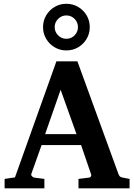

<svg xmlns="http://www.w3.org/2000/svg" viewBox="-20 -1019 726 1039"><path d="M681.2 0H404.8V-50.8L463.9 -58.1Q468.8 -59.1 472.2 -64.5Q475.6 -69.8 473.1 -75.2L418.9 -233.9H205.1L149.9 -79.1Q147 -71.3 153.1 -65.2Q159.2 -59.1 164.1 -58.1L220.2 -50.8V0H4.9V-50.8L61 -59.1L285.2 -687H398.9L621.1 -77.1Q625 -67.9 628.7 -64.2Q632.3 -60.5 643.1 -58.1L681.2 -50.8ZM394 -293 308.1 -533.2 224.1 -293ZM465.8 -872.1Q465.8 -837.4 448.7 -808.6Q431.6 -779.8 402.8 -762.9Q374 -746.1 338.9 -746.1Q304.7 -746.1 275.9 -762.9Q247.1 -779.8 230 -808.6Q212.9 -837.4 212.9 -872.1Q212.9 -907.2 230 -936Q247.1 -964.8 275.9 -981.7Q304.7 -998.5 338.9 -998.5Q374 -998.5 402.8 -981.7Q431.6 -964.8 448.7 -936Q465.8 -907.2 465.8 -872.1ZM401.9 -872.1Q401.9 -898.4 383.5 -917Q365.2 -935.5 338.9 -935.5Q313.5 -935.5 294.7 -917Q275.9 -898.4 275.9 -872.1Q275.9 -846.2 294.7 -827.6Q313.5 -809.1 338.9 -809.1Q365.2 -809.1 383.5 -827.6Q401.9 -846.2 401.9 -872.1Z"/></svg>

Font: Charis
Style: Bold
Weight: 700
Designer: Walt Agee, Miriam Martin, Annie Olsen, Victor Gaultney, Lorna Priest, Alan Ward, Bob Hallissy, Martin Hosken, Sharon Cor
Foundry: SIL Global
Version: Version 7.000